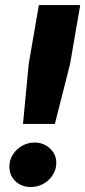

<svg xmlns="http://www.w3.org/2000/svg" viewBox="-20 -720 335 753"><path d="M92.6 -469.2 132.4 -700H294.6L254.8 -469.2L195.2 -234H70.2ZM16.8 -66.6Q16.8 -92.6 30.7 -114.2Q44.6 -135.8 67.1 -148.4Q89.6 -161 115.4 -161Q151.4 -161 176.1 -137.7Q200.8 -114.4 200.8 -81.2Q200.8 -56.2 187.2 -34.3Q173.6 -12.4 150.9 0.5Q128.2 13.4 101.2 13.4Q64 13.4 40.4 -9.4Q16.8 -32.2 16.8 -66.6Z"/></svg>

Font: Fixel Italic Variable 20240409 Display Thin
Style: Italic
Weight: 100
Italic angle: -10°
Designer: AlfaBravo + MacPaw
Foundry: Kyrylo Tkachov, Marchela Mozhyna, Serhii Makarenko, Maria Weinstein, Zakhar Kryvoshyya
Version: Version 1.211;Glyphs 3.2 (3225)